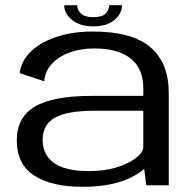

<svg xmlns="http://www.w3.org/2000/svg" viewBox="-20 -717 746 743"><path d="M546 0 538 -63.5Q521.5 -48.5 496 -35Q420.5 6 300.5 6Q179.5 6 112.2 -37.8Q45 -81.5 45 -173.5Q45 -263.5 115.2 -304.8Q185.5 -346 335 -346H534.5V-376Q534.5 -451.5 485.8 -490.5Q437 -529.5 344.5 -529.5Q292 -529.5 249.2 -513.8Q206.5 -498 180.5 -469.5Q154.5 -441 151 -402.5L56 -434Q63 -484 102 -520Q141 -556 202.5 -575.5Q264 -595 338.5 -595Q491.5 -595 562.2 -534Q633 -473 633 -359V0ZM534.5 -148V-288.5H347.5Q239.5 -288.5 192.2 -261.5Q145 -234.5 145 -175Q145 -118.5 188.5 -86.8Q232 -55 322 -55Q413 -55 473.8 -86Q534.5 -117 534.5 -148ZM340.5 -615Q289.5 -615 259 -639.8Q228.5 -664.5 228.5 -697H278.5Q278.5 -679 293.2 -664.8Q308 -650.5 340.5 -650.5Q375.5 -650.5 389 -664.8Q402.5 -679 402.5 -697H452Q452 -664.5 423 -639.8Q394 -615 340.5 -615Z"/></svg>

Font: Anybody ExtraExpanded
Style: Regular
Weight: 400
Width: 8
Designer: Tyler Finck
Foundry: Etcetera Type Company
Version: Version 1.010; ttfautohint (v1.8.3) -l 8 -r 50 -G 200 -x 14 